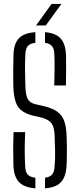

<svg xmlns="http://www.w3.org/2000/svg" viewBox="-20 -972 414 996"><path d="M213.5 5V-50Q240 -53.5 251 -67.5Q262 -81.5 263.5 -111Q266.5 -145.5 265.8 -188.2Q265 -231 263.5 -265.5Q262.5 -310.5 248 -331Q233.5 -351.5 197 -361.5L150 -372.5Q93 -387 71.8 -421Q50.5 -455 49 -530Q48 -565 48.5 -604.8Q49 -644.5 50 -685Q51 -744 77.2 -772.5Q103.5 -801 163.5 -805V-750Q135.5 -746.5 124 -732.8Q112.5 -719 111.5 -689.5Q109.5 -648 109.8 -610Q110 -572 111.5 -530Q112.5 -481 123 -460Q133.5 -439 161.5 -432L207 -421.5Q251.5 -411 276.8 -393Q302 -375 313 -344.5Q324 -314 325.5 -265.5Q327 -230.5 327 -190.5Q327 -150.5 325.5 -116.5Q323 -56.5 297 -27.8Q271 1 213.5 5ZM261.5 -528.5Q263 -576.5 263.2 -615Q263.5 -653.5 262 -689.5Q261 -718.5 250.2 -732.2Q239.5 -746 213.5 -750V-805Q269.5 -800.5 295 -772Q320.5 -743.5 322.5 -684Q323 -650 323 -611.2Q323 -572.5 322 -528.5ZM163.5 5Q104.5 0.5 78 -28Q51.5 -56.5 49.5 -116.5Q48.5 -163.5 48.5 -200.5Q48.5 -237.5 50.5 -286.5H110.5Q108.5 -240 108.2 -198Q108 -156 110.5 -111Q111.5 -81 123 -67.2Q134.5 -53.5 163.5 -50ZM167 -840 247.5 -951.5H298.5L217.5 -840Z"/></svg>

Font: Big Shoulders Stencil Text Light
Style: Regular
Weight: 300
Designer: Patric King
Foundry: XO Type Co
Version: Version 1.000